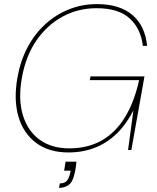

<svg xmlns="http://www.w3.org/2000/svg" viewBox="-20 -732 765 937"><path d="M314 12Q219 12 156.5 -34.5Q94 -81 70 -163Q46 -245 65 -353Q79 -433 113.5 -499Q148 -565 199.5 -612.5Q251 -660 315.5 -686Q380 -712 453 -712Q563 -712 625.5 -659.5Q688 -607 698 -508H677Q668 -591 613.5 -641.5Q559 -692 451 -692Q362 -692 286.5 -651.5Q211 -611 158.5 -535.5Q106 -460 87 -353Q68 -248 91.5 -170.5Q115 -93 173 -50.5Q231 -8 318 -8Q408 -8 475.5 -46Q543 -84 589 -158.5Q635 -233 659 -341H418L422 -359H685L621 0H605L631 -193Q597 -126 549.5 -80Q502 -34 443 -11Q384 12 314 12ZM268 185 272 163Q296 163 307 149.5Q318 136 322 113L325 101H293L300 57H353Q352 68 350.5 80Q349 92 347 101Q337 155 316 170Q295 185 268 185Z"/></svg>

Font: DM Sans 17pt Thin
Style: Italic
Weight: 250
Italic angle: -10°
Version: Version 4.004;gftools[0.9.30]